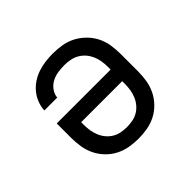

<svg xmlns="http://www.w3.org/2000/svg" viewBox="-133 -698 867 867"><g transform="rotate(-45 300.0 -265.0)"><path d="M300 8Q271 8 242.5 3Q214 -2 188 -15.5Q162 -29 141.5 -50.5Q121 -72 108.5 -98Q96 -124 91.5 -152.5Q87 -181 87 -210V-302H431V-320Q431 -339 428 -357.5Q425 -376 417.5 -393Q410 -410 398 -424Q386 -438 369.5 -447.5Q353 -457 334.5 -460.5Q316 -464 298 -464Q277 -464 256.5 -461Q236 -458 217.5 -448.5Q199 -439 186 -421.5Q173 -404 171 -383H89Q90 -407 99 -430Q108 -453 123.5 -471.5Q139 -490 159.5 -503.5Q180 -517 203 -524.5Q226 -532 250 -535Q274 -538 298 -538Q327 -538 356 -533Q385 -528 410.5 -514.5Q436 -501 457 -480Q478 -459 491 -433Q504 -407 508.5 -378Q513 -349 513 -320V-210Q513 -181 508.5 -152.5Q504 -124 491.5 -98Q479 -72 458.5 -50.5Q438 -29 412 -15.5Q386 -2 357.5 3Q329 8 300 8ZM300 -66Q318 -66 336.5 -69.5Q355 -73 371 -82.5Q387 -92 399 -106.5Q411 -121 418 -138Q425 -155 428 -173.5Q431 -192 431 -210V-228H169V-210Q169 -192 172 -173.5Q175 -155 182 -138Q189 -121 201 -106.5Q213 -92 229 -82.5Q245 -73 263.5 -69.5Q282 -66 300 -66Z"/></g></svg>

Font: Iosevka Curly Slab Extended
Style: Regular
Weight: 400
Width: 7
Monospace: yes
Designer: Belleve Invis
Foundry: Belleve Invis
Version: Version 11.1.0; ttfautohint (v1.8.3)